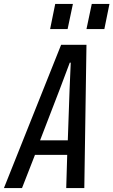

<svg xmlns="http://www.w3.org/2000/svg" viewBox="-74 -957 577 977"><path d="M-54 0 237 -729H366L355 0H263L268 -169H104L38 0ZM130 -243H271L280 -500L286 -638H281L229 -500ZM181 -809 207 -937H297L270 -809ZM366 -809 393 -937H483L457 -809Z"/></svg>

Font: Mona Sans Condensed Medium
Style: Italic
Weight: 500
Width: 3
Italic angle: -11.7°
Designer: Deni Anggara
Foundry: GitHub
Version: Version 1.001; ttfautohint (v1.8.4.7-5d5b);gftools[0.9.31]